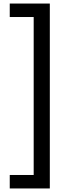

<svg xmlns="http://www.w3.org/2000/svg" viewBox="-20 -792 400 1083"><path d="M261 271H35V195H170V-696H35V-772H261Z"/></svg>

Font: Belgrano
Style: Regular
Weight: 400
Version: Version 1.002